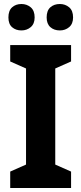

<svg xmlns="http://www.w3.org/2000/svg" viewBox="-20 -939 406 959"><path d="M335 0H31V-82L110 -117V-597L31 -632V-714H335V-632L256 -597V-117L335 -82ZM22 -852Q22 -886 40.5 -902.5Q59 -919 87 -919Q114 -919 133.5 -902.5Q153 -886 153 -852Q153 -820 133.5 -803.5Q114 -787 87 -787Q59 -787 40.5 -803Q22 -819 22 -852ZM213 -852Q213 -886 231.5 -902.5Q250 -919 279 -919Q306 -919 325.5 -902.5Q345 -886 345 -852Q345 -820 325.5 -803.5Q306 -787 279 -787Q250 -787 231.5 -803.5Q213 -820 213 -852Z"/></svg>

Font: Noto Sans SemiCondensed
Style: Bold
Weight: 700
Width: 4
Designer: Monotype Design Team
Foundry: Monotype Imaging Inc.
Version: Version 2.013; ttfautohint (v1.8.4.7-5d5b)